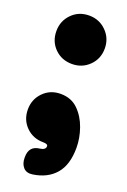

<svg xmlns="http://www.w3.org/2000/svg" viewBox="-136 -572 517 783"><g transform="rotate(20 122.5 -180.5)"><path d="M110 -185Q156 -185 185.5 -156Q215 -127 230 -84.5Q245 -42 245 0Q245 74 210.5 114Q176 154 114 163Q88 167 74 151.5Q60 136 60 110V107Q60 59 105 54Q130 51 130 35Q130 25 110 25ZM110 25Q65 25 35 -5Q5 -35 5 -80Q5 -124 35 -154.5Q65 -185 110 -185Q154 -185 184.5 -154.5Q215 -124 215 -80Q215 -35 184.5 -5Q154 25 110 25ZM110 -315Q65 -315 35 -345Q5 -375 5 -420Q5 -464 35 -494.5Q65 -525 110 -525Q154 -525 184.5 -494.5Q215 -464 215 -420Q215 -375 184.5 -345Q154 -315 110 -315Z"/></g></svg>

Font: Winky Sans Black
Style: Regular
Weight: 900
Designer: Simon Atzbach
Foundry: typofactur
Version: Version 1.205